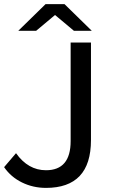

<svg xmlns="http://www.w3.org/2000/svg" viewBox="-29 -907 562 935"><path d="M-9 -93 49 -161Q108 -78 195 -78Q315 -78 315 -220V-700H414V-225Q414 -108 359 -50Q304 8 195 8Q132 8 78 -18.5Q24 -45 -9 -93ZM331 -757 239 -834 147 -757H60L193 -887H285L418 -757Z"/></svg>

Font: CMG Sans Medium
Style: Regular
Weight: 500
Designer: Julieta Ulanovsky
Foundry: Julieta Ulanovsky
Version: Version 7.200